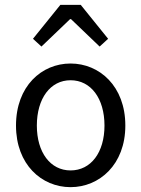

<svg xmlns="http://www.w3.org/2000/svg" viewBox="-20 -760 582 792"><path d="M271 12C390 12 497 -81 497 -242C497 -405 390 -498 271 -498C152 -498 46 -405 46 -242C46 -81 152 12 271 12ZM271 -57C188 -57 132 -131 132 -242C132 -354 188 -429 271 -429C355 -429 411 -354 411 -242C411 -131 355 -57 271 -57ZM151 -568 269 -681H273L391 -568L426 -600L313 -740H229L116 -600Z"/></svg>

Font: DAIFUKU Sans
Style: Regular
Weight: 400
Designer: Original font ‘Source Han Sans JP’ : Paul D. Hunt
Foundry: Daifuku
Version: Version 1.000